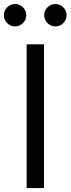

<svg xmlns="http://www.w3.org/2000/svg" viewBox="-47 -952 357 972"><path d="M175.8 -727.5V0H87.9V-727.5ZM233.4 -818.4Q210 -818.4 193.4 -835Q176.8 -851.6 176.8 -875Q176.8 -898.4 193.4 -915Q210 -931.6 233.4 -931.6Q256.8 -931.6 273.4 -915Q290 -898.4 290 -875Q290 -851.6 273.4 -835Q256.8 -818.4 233.4 -818.4ZM29.3 -818.4Q5.9 -818.4 -10.7 -835Q-27.3 -851.6 -27.3 -875Q-27.3 -898.4 -10.7 -915Q5.9 -931.6 29.3 -931.6Q52.7 -931.6 69.3 -915Q85.9 -898.4 85.9 -875Q85.9 -851.6 69.3 -835Q52.7 -818.4 29.3 -818.4Z"/></svg>

Font: GitLab Sans
Style: Regular
Weight: 400
Designer: Rasmus Andersson
Foundry: Modifications by GitLab B.V., manufactured by rsms
Version: Version 4.000;git-c8fb6b7